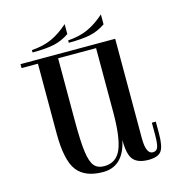

<svg xmlns="http://www.w3.org/2000/svg" viewBox="-131 -1037 1124 1177"><g transform="rotate(-15 431.0 -448.5)"><path d="M164 -283V-750H292V-324Q292 -196 301 -130.5Q310 -65 331.5 -39Q353 -13 395 -13Q471 -13 502 -84.5Q533 -156 533 -319L553 -212Q536 20 379 20Q265 20 214.5 -46Q164 -112 164 -283ZM246 -725V-750H556V-725ZM60 -725V-750H195V-725ZM543 -138V-165L533 -185V-750H661V-119Q661 -18 705 -18Q729 -18 737 -40.5Q745 -63 745 -121V-195H770V-119Q770 -38 749 -9Q728 20 667 20Q601 20 572 -13Q543 -46 543 -138ZM385 -917Q331 -869 277 -844.5Q223 -820 150 -815V-800Q236 -800 287 -811Q338 -822 385 -854ZM615 -917Q561 -869 507 -844.5Q453 -820 380 -815V-800Q466 -800 517 -811Q568 -822 615 -854Z"/></g></svg>

Font: Solide Mirage
Style: Etroit
Weight: 400
Designer: Jérémy Landes
Foundry: Velvetyne Type Foundry
Version: Version 1.1